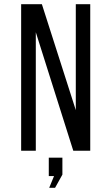

<svg xmlns="http://www.w3.org/2000/svg" viewBox="-20 -720 526 917"><path d="M151 0V-566L330 0H411V-700H342V-194L180 -700H81V0ZM238 121 215 177H243L278 114V33H213V121Z"/></svg>

Font: Bebas Neue Regular two
Style: Regular2
Weight: 400
Designer: Ryoichi Tsunekawa & LGV (GE)
Foundry: Free Software Foundation, Inc.
Version: Version 1.003 August 13, 2016